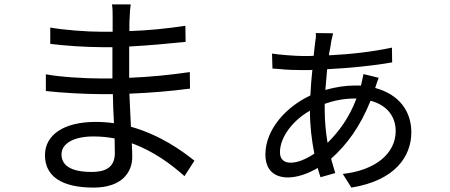

<svg xmlns="http://www.w3.org/2000/svg" viewBox="-20 -811 2040 871"><path d="M817 -12 862 -82C806 -127 706 -199 574 -236C571 -283 570 -335 567 -386C663 -390 749 -397 842 -409L841 -484C752 -471 662 -462 566 -458V-600C659 -605 742 -613 822 -621L821 -694C733 -681 655 -673 567 -670V-702C567 -711 567 -718 568 -725C569 -754 570 -772 573 -791H488C491 -776 491 -748 491 -732V-667H440C373 -667 269 -675 208 -686V-612C267 -604 371 -597 441 -597H490V-455H437C373 -455 255 -461 188 -474V-398C260 -390 368 -384 437 -384H492C493 -343 494 -296 497 -252C470 -256 443 -258 414 -258C269 -258 184 -199 184 -107C184 -11 260 40 405 40C534 40 580 -31 580 -99C580 -114 579 -136 578 -161C678 -125 757 -65 817 -12ZM501 -116C501 -48 453 -31 396 -31C296 -31 259 -64 259 -111C259 -156 308 -192 404 -192C437 -192 469 -189 500 -183C500 -156 501 -133 501 -116Z M1698 -458 1629 -475C1626 -463 1621 -434 1617 -423V-422C1616 -423 1611 -423 1603 -423H1589C1549 -423 1501 -416 1456 -403C1459 -435 1461 -466 1464 -497C1565 -502 1675 -513 1759 -528L1758 -595C1669 -576 1572 -565 1472 -560C1473 -561 1473 -564 1473 -569L1478 -593C1481 -609 1482 -626 1487 -642L1491 -660L1412 -661C1413 -660 1413 -656 1413 -649C1413 -645 1413 -636 1410 -621C1407 -602 1406 -582 1403 -558C1394 -557 1386 -557 1377 -557H1351C1322 -557 1241 -563 1214 -568L1216 -500L1246 -498C1281 -494 1324 -493 1351 -493H1374C1381 -493 1389 -493 1397 -494C1393 -458 1390 -419 1388 -378C1279 -327 1184 -225 1184 -110C1184 -37 1227 -6 1287 -6C1326 -6 1376 -22 1421 -49C1425 -34 1430 -20 1434 -7L1501 -26C1494 -46 1489 -68 1482 -91C1554 -155 1614 -237 1661 -354C1737 -334 1775 -281 1775 -217C1775 -113 1681 -38 1535 -22L1574 40C1772 8 1846 -101 1846 -211C1846 -307 1790 -383 1682 -412C1686 -425 1694 -449 1698 -458ZM1453 -317V-340C1490 -353 1536 -364 1587 -364H1597C1564 -276 1517 -214 1466 -163C1458 -210 1453 -261 1453 -317ZM1386 -309C1386 -241 1394 -174 1406 -114C1365 -87 1329 -73 1298 -73C1269 -73 1250 -88 1250 -120C1250 -192 1312 -267 1386 -309Z"/></svg>

Font: Spoqa Han Sans Neo
Style: Regular
Weight: 400
Designer: [Spoqa Han Sans Neo] Dong-huui Kim ___ Younghwa Kang ___ Yujin Lee ___ [Noto Sans] Ryoko NISHIZUKA ____ (kana & ideograp
Foundry: Spoqa (http://www.spoqa-han-sans.com)
Version: Version 1.100;hotconv 1.0.109;makeotfexe 2.5.65596